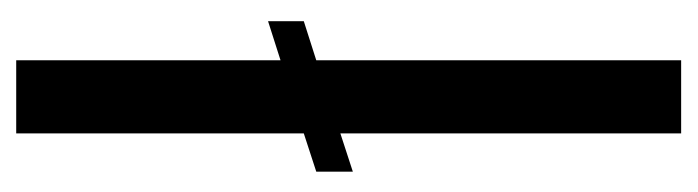

<svg xmlns="http://www.w3.org/2000/svg" viewBox="-324 -516 840 231"><g transform="rotate(-90 95.5 -400.0)"><path d="M51 0V-410L5 -395V-439L51 -454V-800H139V-482L186 -497V-454L139 -439V0Z"/></g></svg>

Font: Big Shoulders Text Medium
Style: Regular
Weight: 500
Designer: Patric King
Foundry: XO Type Co
Version: Version 1.000; ttfautohint (v1.8.2)